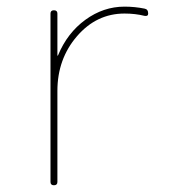

<svg xmlns="http://www.w3.org/2000/svg" viewBox="-20 -550 540 570"><path d="M129.9 -9.8V-509.8Q129.9 -519.5 140.1 -519.5Q150.4 -519.5 150.4 -509.8V-385.7Q150.4 -384.8 151.4 -384.8Q152.3 -384.8 152.3 -385.7Q179.7 -452.1 233.4 -491.2Q287.1 -530.3 349.6 -530.3Q379.9 -530.3 409.2 -524.4Q419.9 -522.5 419.9 -509.8Q419.9 -501 409.2 -502.9Q381.8 -509.8 349.6 -509.8Q266.6 -509.8 208.5 -442.4Q150.4 -375 150.4 -280.3V-9.8Q150.4 0 140.1 0Q129.9 0 129.9 -9.8Z"/></svg>

Font: Rounded-X Mgen+ 1m thin
Style: Regular
Weight: 100
Designer: [Source Han Sans]
Ryoko NISHIZUKA  (kana & ideographs); Paul D. Hunt (Latin, Greek & Cyrillic); Wenlong ZHANG  (bopomofo
Version: Version 1.059.20150602